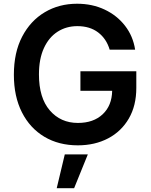

<svg xmlns="http://www.w3.org/2000/svg" viewBox="-20 -757 795 1013"><path d="M390.6 9.8Q290 9.8 214.1 -35.4Q138.2 -80.6 95.7 -164.3Q53.2 -248 53.2 -362.8Q53.2 -480 96.9 -563.7Q140.6 -647.5 216.1 -692.4Q291.5 -737.3 386.7 -737.3Q466.8 -737.3 532 -706.5Q597.2 -675.8 639.6 -621.1Q682.1 -566.4 692.9 -495.1H558.6Q541.5 -552.7 497.8 -585.9Q454.1 -619.1 388.2 -619.1Q329.6 -619.1 283.7 -589.6Q237.8 -560.1 211.7 -503.2Q185.5 -446.3 185.5 -364.3Q185.5 -240.7 242.7 -174.6Q299.8 -108.4 391.1 -108.4Q473.1 -108.4 521.7 -154.1Q570.3 -199.7 571.8 -277.8H404.3V-380.9H699.2V-293.5Q699.2 -199.7 659.7 -131.6Q620.1 -63.5 550.3 -26.9Q480.5 9.8 390.6 9.8ZM279.3 235.8 321.8 57.6H443.4L371.1 235.8Z"/></svg>

Font: Inter Semi Bold
Style: Regular
Weight: 600
Designer: Rasmus Andersson
Foundry: rsms
Version: Version 4.000;git-e0f93cc